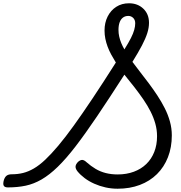

<svg xmlns="http://www.w3.org/2000/svg" viewBox="-73 -1131 1102 1170"><path d="M644 19Q606 19 570 11Q534 3 501.5 -11.5Q469 -26 443 -45.5Q417 -65 399 -87Q386 -104 387.5 -117.5Q389 -131 403 -145Q417 -157 428.5 -156.5Q440 -156 455 -142Q481 -119 509.5 -102Q538 -85 571.5 -76.5Q605 -68 644 -68Q698 -68 742.5 -84.5Q787 -101 818.5 -131.5Q850 -162 867 -205Q884 -248 884 -301Q884 -340 873.5 -377.5Q863 -415 844.5 -451.5Q826 -488 801 -524.5Q776 -561 746.5 -599Q717 -637 685 -676Q592 -531 519 -423Q446 -315 387.5 -239Q329 -163 278.5 -114Q228 -65 180.5 -37.5Q133 -10 83.5 0.5Q34 11 -25 11Q-45 11 -50.5 0Q-56 -11 -49 -35Q-43 -53 -32 -61Q-21 -69 -1 -69Q35 -69 67.5 -77Q100 -85 133.5 -104.5Q167 -124 203 -158Q239 -192 282 -243Q325 -294 376.5 -365.5Q428 -437 491.5 -532Q555 -627 633 -750Q618 -774 605 -798Q592 -822 583 -846Q574 -870 569 -894.5Q564 -919 564 -945Q564 -993 583 -1030.5Q602 -1068 635.5 -1089.5Q669 -1111 713 -1111Q766 -1111 800.5 -1078Q835 -1045 835 -992Q835 -962 824.5 -929Q814 -896 792 -854Q770 -812 734 -754Q756 -724 781.5 -691.5Q807 -659 834 -623Q861 -587 886 -549Q911 -511 931 -471.5Q951 -432 962.5 -390.5Q974 -349 974 -306Q974 -233 950.5 -173Q927 -113 883.5 -70Q840 -27 779 -4Q718 19 644 19ZM685 -830Q710 -870 724.5 -898.5Q739 -927 745 -949Q751 -971 751 -989Q751 -1010 738.5 -1022Q726 -1034 709 -1034Q690 -1034 676.5 -1024Q663 -1014 656 -995Q649 -976 649 -949Q649 -928 653.5 -908Q658 -888 666 -868.5Q674 -849 685 -830Z"/></svg>

Font: Playwrite IN
Style: Regular
Weight: 400
Designer: Veronika Burian, José Scaglione
Foundry: TypeTogether
Version: Version 1.002